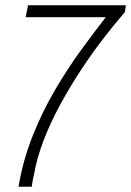

<svg xmlns="http://www.w3.org/2000/svg" viewBox="-20 -706 496 726"><path d="M50 0Q67 -101 104 -193.5Q141 -286 189 -367.5Q237 -449 287.5 -518Q338 -587 380 -641H77L86 -686H456L452 -660Q412 -614 369 -558Q326 -502 285 -439.5Q244 -377 207.5 -310Q171 -243 145 -175.5Q119 -108 108 -43Q105 -32 103.5 -22.5Q102 -13 100 0Z"/></svg>

Font: Archivo Condensed Thin
Style: Italic
Weight: 250
Width: 3
Italic angle: -10°
Designer: Hector Gatti
Foundry: Omnibus-Type
Version: Version 2.001